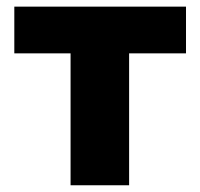

<svg xmlns="http://www.w3.org/2000/svg" viewBox="-20 -550 595 570"><path d="M22.5 -530.3H532.2V-391.6H363.3V0H189.5V-391.6H22.5Z"/></svg>

Font: Pretendard GOV Black
Style: Regular
Weight: 900
Designer: Base glyphs from Inter by Rasmus Andersson; Hangeul glyphs from Noto Sans CJK(Source Han Sans) by Jang Soo-young and Kan
Foundry: Kil Hyung-jin
Version: Version 1.309